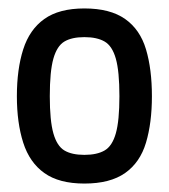

<svg xmlns="http://www.w3.org/2000/svg" viewBox="-20 -724 400 455"><path d="M180 -289Q120 -289 85 -314Q50 -339 35 -386Q20 -433 20 -496Q20 -560 35 -607Q50 -654 85 -679Q120 -704 180 -704Q241 -704 276.5 -679Q312 -654 326 -607Q340 -560 340 -496Q340 -433 326 -386Q312 -339 276.5 -314Q241 -289 180 -289ZM180 -357Q210 -357 228 -367.5Q246 -378 254.5 -408Q263 -438 263 -496Q263 -555 254.5 -585Q246 -615 228 -625.5Q210 -636 180 -636Q150 -636 132.5 -625.5Q115 -615 106.5 -585Q98 -555 98 -496Q98 -438 106.5 -408Q115 -378 132.5 -367.5Q150 -357 180 -357Z"/></svg>

Font: Ruda Medium
Style: Regular
Weight: 500
Version: Version 2.001